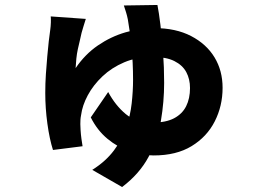

<svg xmlns="http://www.w3.org/2000/svg" viewBox="-20 -656 1040 772"><path d="M325 -580Q320 -565 315.5 -549.5Q311 -534 308 -524Q305 -509 301 -493Q297 -477 293 -458.5Q289 -440 287 -420.5Q285 -401 284 -382Q322 -438 374 -473.5Q426 -509 484.5 -526Q543 -543 601 -543Q687 -543 748.5 -511Q810 -479 842.5 -425.5Q875 -372 875 -303Q875 -230 843.5 -168Q812 -106 750.5 -68.5Q689 -31 598 -31Q550 -31 501.5 -47.5Q453 -64 412 -98Q371 -132 345 -184L415 -286Q444 -232 485.5 -197.5Q527 -163 592 -163Q647 -163 680 -180.5Q713 -198 728.5 -229Q744 -260 744 -302Q744 -338 729 -366Q714 -394 681 -410.5Q648 -427 594 -427Q530 -427 479.5 -405.5Q429 -384 392 -349Q355 -314 333 -273Q311 -232 306 -193Q304 -183 303.5 -175Q303 -167 303 -157Q303 -150 304 -133Q305 -116 307.5 -97.5Q310 -79 312 -68L193 -53Q179 -97 170.5 -159Q162 -221 162 -282Q162 -321 164.5 -358Q167 -395 170 -428.5Q173 -462 176 -489.5Q179 -517 182 -536Q184 -550 184.5 -565.5Q185 -581 184 -590ZM613 -636Q619 -606 625 -556.5Q631 -507 635.5 -446.5Q640 -386 640 -323Q640 -247 627 -170.5Q614 -94 577.5 -25.5Q541 43 471 96L351 27Q405 -7 438 -51Q471 -95 487.5 -143Q504 -191 509.5 -240.5Q515 -290 515 -335Q515 -405 508.5 -469.5Q502 -534 494 -578Q491 -593 487 -606Q483 -619 478 -634Z"/></svg>

Font: Noto Sans JP ExtraBold
Style: Regular
Weight: 800
Designer: Ryoko NISHIZUKA  (kana, bopomofo & ideographs); Paul D. Hunt (Latin, Greek & Cyrillic); Sandoll Communications , Soo-you
Foundry: Adobe
Version: Version 2.004-H2;hotconv 1.0.118;makeotfexe 2.5.65603